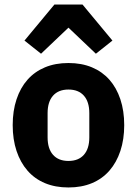

<svg xmlns="http://www.w3.org/2000/svg" viewBox="-20 -815 604 847"><path d="M282 12Q224 12 178.5 -7Q133 -26 101.5 -62Q70 -98 53 -149Q36 -200 36 -263Q36 -326 53 -377Q70 -428 101.5 -463.5Q133 -499 178.5 -518Q224 -537 282 -537Q340 -537 385.5 -518Q431 -499 462.5 -463.5Q494 -428 511 -377Q528 -326 528 -263Q528 -200 511 -149Q494 -98 462.5 -62Q431 -26 385.5 -7Q340 12 282 12ZM282 -105Q326 -105 350 -132Q374 -159 374 -209V-316Q374 -366 350 -393Q326 -420 282 -420Q238 -420 214 -393Q190 -366 190 -316V-209Q190 -159 214 -132Q238 -105 282 -105ZM344 -795 476 -636 403 -578 282 -693 161 -578 88 -636 220 -795Z"/></svg>

Font: IBM Plex Sans Hebrew
Style: Bold
Weight: 700
Designer: Mike Abbink, Paul van der Laan, Pieter van Rosmalen, Yanek Iontef
Foundry: Bold Monday
Version: Version 1.2